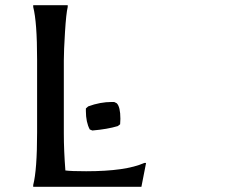

<svg xmlns="http://www.w3.org/2000/svg" viewBox="-20 -720 873 740"><path d="M108 0V-7Q123 -65 123 -210V-490Q123 -635 108 -693V-700H241V-693Q235 -669 230.5 -596.5Q226 -524 226 -487V-206Q226 -140 232 -63Q254 -60 312 -60Q465 -60 536 -92H543L525 0ZM430 -322Q444 -308 444 -262Q444 -250 443 -241L434 -234Q394 -222 336 -217L326 -221Q311 -249 311 -292Q311 -297 311 -302L320 -310Q366 -327 411 -327Q415 -327 420 -327Z"/></svg>

Font: Asul
Style: Regular
Weight: 400
Designer: Mariela Monsalve
Foundry: Mariela Monsalve
Version: Version 1.002